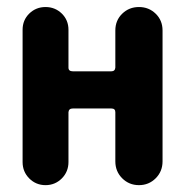

<svg xmlns="http://www.w3.org/2000/svg" viewBox="-20 -540 540 560"><path d="M454.1 -451.2V-69.3Q454.1 -40 434.1 -20Q414.1 0 385.3 0Q356.4 0 336.4 -20Q316.4 -40 316.4 -69.3V-212.9Q316.4 -223.6 304.7 -223.6H192.4Q180.7 -223.6 179.7 -212.9V-67.4Q179.7 -39.1 160.2 -19.5Q140.6 0 112.8 0Q85 0 65.4 -19.5Q45.9 -39.1 45.9 -67.4V-453.1Q45.9 -481.4 65.4 -500.5Q85 -519.5 112.8 -519.5Q140.6 -519.5 160.2 -500.5Q179.7 -481.4 179.7 -453.1V-342.8Q179.7 -332 192.4 -332H304.7Q315.4 -332 316.4 -342.8V-451.2Q316.4 -480.5 336.4 -500Q356.4 -519.5 385.3 -519.5Q414.1 -519.5 434.1 -500Q454.1 -480.5 454.1 -451.2Z"/></svg>

Font: Rounded-X Mgen+ 2m bold
Style: Bold
Weight: 700
Designer: [Source Han Sans]
Ryoko NISHIZUKA  (kana & ideographs); Paul D. Hunt (Latin, Greek & Cyrillic); Wenlong ZHANG  (bopomofo
Version: Version 1.059.20150602